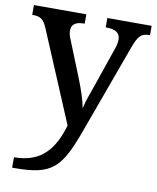

<svg xmlns="http://www.w3.org/2000/svg" viewBox="-86 -603 741 909"><g transform="rotate(10 284.5 -148.0)"><path d="M35 240H46C229 240 268 197 338 3L490 -414C512 -476 527 -491 566 -491H569V-536H356V-491H359C403 -491 426 -477 426 -444C426 -433 423 -415 417 -400L350 -205C339 -173 322 -130 315 -95C310 -126 292 -182 273 -229L201 -408C195 -422 192 -435 192 -446C192 -478 213 -491 252 -491H255V-536H3V-489H6C42 -489 58 -479 75 -439L259 -2C226 109 171 190 35 190Z"/></g></svg>

Font: Noto Serif Thai Medium
Style: Regular
Weight: 500
Designer: Monotype Design Team
Foundry: Monotype Imaging Inc.
Version: Version 1.901;PS 001.901;hotconv 1.0.88;makeotf.lib2.5.64775